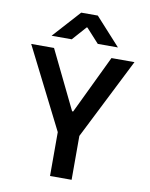

<svg xmlns="http://www.w3.org/2000/svg" viewBox="-98 -989 830 1060"><g transform="rotate(10 317.0 -459.0)"><path d="M156 -700 315 -373H321L478 -700H607L378 -246V0H257V-246L28 -700ZM270 -918H363L503 -764H390L318 -843H314L244 -764H131Z"/></g></svg>

Font: Lopes Sans SemiBold
Style: Regular
Weight: 600
Designer: Gabriel Lam, Diego Maldonado
Foundry: TypeRant, Foresti Design
Version: Version 4.000